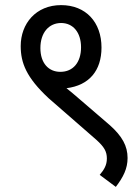

<svg xmlns="http://www.w3.org/2000/svg" viewBox="-20 -652 540 751"><path d="M61 -472C61 -406 83 -349 170 -268L357 -105C388 -77 398 -59 398 -32C398 -6 387 12 370 32L433 79C462 41 479 8 479 -34C479 -81 458 -119 410 -162L289 -266C272 -281 255 -295 240 -307C329 -318 377 -376 377 -466C377 -565 316 -632 219 -632C120 -632 61 -559 61 -472ZM138 -464C138 -525 172 -562 219 -562C266 -562 297 -525 297 -467C297 -408 266 -371 216 -371C170 -371 138 -405 138 -464Z"/></svg>

Font: Noto Sans Devanagari UI SemiCondensed
Style: Regular
Weight: 400
Width: 4
Designer: Jelle Bosma - Monotype Design Team
Foundry: Monotype Imaging Inc.
Version: Version 2.003